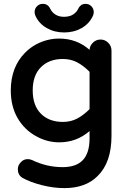

<svg xmlns="http://www.w3.org/2000/svg" viewBox="-20 -717 656 983"><path d="M199.2 -697.3Q225.6 -697.3 237.3 -671.9Q247.1 -652.3 265.1 -641.6Q283.2 -630.9 308.6 -630.9Q344.7 -630.9 366.2 -652.3Q375 -660.2 379.4 -669.9Q383.8 -679.7 388.7 -684.6Q393.6 -689.5 397.5 -692.4Q407.2 -697.3 417 -697.3Q436.5 -697.3 448.2 -684.6Q460 -671.9 460 -655.3Q460 -645.5 456.1 -636.7Q437.5 -595.7 397.9 -573.2Q358.4 -550.8 308.6 -550.8Q258.8 -550.8 219.7 -573.2Q179.7 -595.7 161.1 -636.7Q157.2 -645.5 157.2 -655.3Q157.2 -672.9 169.9 -685.5Q181.6 -697.3 199.2 -697.3ZM71.3 149.4Q71.3 127.9 87.9 112.3Q101.6 97.7 122.1 97.7Q132.8 97.7 144.5 102.5Q218.8 138.7 300.8 138.7Q368.2 138.7 402.3 104.5Q438.5 68.4 438.5 -8.8V-45.9Q372.1 11.7 283.2 11.7Q221.7 11.7 167 -18.6Q106.4 -50.8 70.8 -111.3Q35.2 -171.9 35.2 -253.9Q35.2 -374 109.4 -448.2Q133.8 -472.7 164.1 -489.3Q220.7 -519.5 283.2 -519.5Q373 -519.5 438.5 -461.9Q439.5 -482.4 455.1 -498Q471.7 -514.6 494.6 -514.6Q517.6 -514.6 534.2 -498Q550.8 -481.4 550.8 -458V-21.5Q550.8 114.3 480.5 183.6Q418.9 246.1 309.6 246.1Q253.9 246.1 194.3 231Q134.8 215.8 94.7 193.4Q71.3 178.7 71.3 149.4ZM301.8 -415Q231.4 -415 189.5 -373Q147.5 -331.1 147.5 -253.9Q147.5 -176.8 189.5 -134.8Q231.4 -92.8 301.8 -92.8Q341.8 -92.8 374 -109.4Q406.2 -126 438.5 -158.2V-349.6Q406.2 -381.8 374 -398.4Q341.8 -415 301.8 -415Z"/></svg>

Font: FakePearl
Style: SemiBold
Weight: 400
Version: Version 1.2